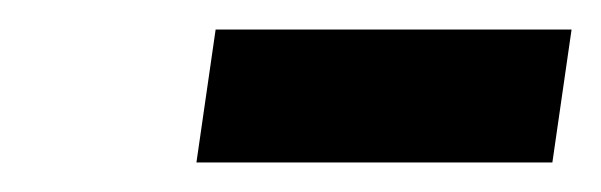

<svg xmlns="http://www.w3.org/2000/svg" viewBox="-20 -770 407 130"><path d="M126 -750H367L354 -660H113Z"/></svg>

Font: Mohave
Style: Bold Italic
Weight: 700
Italic angle: -8°
Designer: Gumpita Rahayu
Foundry: Tokotype
Version: Version 2.003; ttfautohint (v1.8.3)